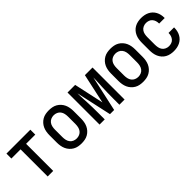

<svg xmlns="http://www.w3.org/2000/svg" viewBox="148 -1362 2203 2203"><g transform="rotate(-45 1250.0 -260.0)"><path d="M205 0V-440H56V-520H444V-440H295V0Z M750 8Q723 8 696 3Q669 -2 645.5 -15.5Q622 -29 603.5 -49.5Q585 -70 574 -94.5Q563 -119 558.5 -146Q554 -173 554 -200V-320Q554 -347 558.5 -374Q563 -401 574 -425.5Q585 -450 603.5 -470.5Q622 -491 645.5 -504.5Q669 -518 696 -523Q723 -528 750 -528Q777 -528 804 -523Q831 -518 854.5 -504.5Q878 -491 896.5 -470.5Q915 -450 926 -425.5Q937 -401 941.5 -374Q946 -347 946 -320V-200Q946 -173 941.5 -146Q937 -119 926 -94.5Q915 -70 896.5 -49.5Q878 -29 854.5 -15.5Q831 -2 804 3Q777 8 750 8ZM750 -72Q774 -72 796 -81.5Q818 -91 832 -110Q846 -129 851 -152.5Q856 -176 856 -200V-320Q856 -344 851 -367.5Q846 -391 832 -410Q818 -429 796 -438.5Q774 -448 750 -448Q726 -448 704 -438.5Q682 -429 668 -410Q654 -391 649 -367.5Q644 -344 644 -320V-200Q644 -176 649 -152.5Q654 -129 668 -110Q682 -91 704 -81.5Q726 -72 750 -72Z M1047 0V-520H1171L1250 -157L1329 -520H1453V0H1369V-104Q1369 -150 1370 -195.5Q1371 -241 1373 -286L1376 -338Q1377 -362 1378 -385.5Q1379 -409 1379 -433L1284 0H1216L1121 -433Q1121 -409 1122 -385.5Q1123 -362 1124 -338L1127 -286Q1129 -241 1130 -195.5Q1131 -150 1131 -104V0Z M1750 8Q1723 8 1696 3Q1669 -2 1645.5 -15.5Q1622 -29 1603.5 -49.5Q1585 -70 1574 -94.5Q1563 -119 1558.5 -146Q1554 -173 1554 -200V-320Q1554 -347 1558.5 -374Q1563 -401 1574 -425.5Q1585 -450 1603.5 -470.5Q1622 -491 1645.5 -504.5Q1669 -518 1696 -523Q1723 -528 1750 -528Q1777 -528 1804 -523Q1831 -518 1854.5 -504.5Q1878 -491 1896.5 -470.5Q1915 -450 1926 -425.5Q1937 -401 1941.5 -374Q1946 -347 1946 -320V-200Q1946 -173 1941.5 -146Q1937 -119 1926 -94.5Q1915 -70 1896.5 -49.5Q1878 -29 1854.5 -15.5Q1831 -2 1804 3Q1777 8 1750 8ZM1750 -72Q1774 -72 1796 -81.5Q1818 -91 1832 -110Q1846 -129 1851 -152.5Q1856 -176 1856 -200V-320Q1856 -344 1851 -367.5Q1846 -391 1832 -410Q1818 -429 1796 -438.5Q1774 -448 1750 -448Q1726 -448 1704 -438.5Q1682 -429 1668 -410Q1654 -391 1649 -367.5Q1644 -344 1644 -320V-200Q1644 -176 1649 -152.5Q1654 -129 1668 -110Q1682 -91 1704 -81.5Q1726 -72 1750 -72Z M2247 8Q2220 8 2193.5 2.5Q2167 -3 2143.5 -16Q2120 -29 2102 -49.5Q2084 -70 2073 -95Q2062 -120 2058 -146.5Q2054 -173 2054 -200V-320Q2054 -347 2058 -373.5Q2062 -400 2073 -425Q2084 -450 2102 -470.5Q2120 -491 2143.5 -504Q2167 -517 2193.5 -522.5Q2220 -528 2247 -528Q2272 -528 2297 -523.5Q2322 -519 2345 -508Q2368 -497 2386.5 -479.5Q2405 -462 2417 -439.5Q2429 -417 2434.5 -392.5Q2440 -368 2440 -342V-336H2350V-340Q2350 -361 2343.5 -381.5Q2337 -402 2323 -418Q2309 -434 2288.5 -441Q2268 -448 2247 -448Q2224 -448 2202 -438Q2180 -428 2166.5 -409Q2153 -390 2148.5 -366.5Q2144 -343 2144 -320V-200Q2144 -177 2148.5 -153.5Q2153 -130 2166.5 -111Q2180 -92 2202 -82Q2224 -72 2247 -72Q2268 -72 2288.5 -79Q2309 -86 2323 -102Q2337 -118 2343.5 -138.5Q2350 -159 2350 -180V-184H2440V-178Q2440 -152 2434.5 -127.5Q2429 -103 2417 -80.5Q2405 -58 2386.5 -40.5Q2368 -23 2345 -12Q2322 -1 2297 3.5Q2272 8 2247 8Z"/></g></svg>

Font: Iosevka Term Curly Medium
Style: Regular
Weight: 500
Designer: Belleve Invis
Foundry: Belleve Invis
Version: Version 32.3.0